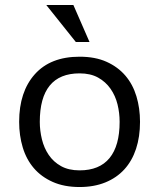

<svg xmlns="http://www.w3.org/2000/svg" viewBox="-20 -740 640 772"><path d="M57 -250Q57 -371 120 -441.5Q183 -512 300 -512Q363 -512 408.5 -491.5Q454 -471 484 -436Q514 -401 528.5 -353Q543 -305 543 -250Q543 -190 527 -141.5Q511 -93 480 -59Q449 -25 403.5 -6.5Q358 12 300 12Q238 12 192 -8.5Q146 -29 116 -64Q86 -99 71.5 -147Q57 -195 57 -250ZM140 -250Q140 -215 148.5 -180Q157 -145 176 -117Q195 -89 225.5 -72Q256 -55 300 -55Q380 -55 420.5 -104.5Q461 -154 461 -250Q461 -286 452.5 -320.5Q444 -355 424.5 -383Q405 -411 374.5 -428Q344 -445 300 -445Q220 -445 180 -396Q140 -347 140 -250ZM340 -571H285L166 -720H275Z"/></svg>

Font: PT Mono
Style: Regular
Weight: 400
Monospace: yes
Designer: A.Korolkova, I.Chaeva
Foundry: ParaType Ltd
Version: Version 1.001W OFL